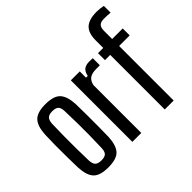

<svg xmlns="http://www.w3.org/2000/svg" viewBox="-174 -1063 1324 1324"><g transform="rotate(-45 488.0 -400.5)"><path d="M201 8Q121 8 88.5 -26Q56 -60 52 -140Q51 -186 50 -242.5Q49 -299 49.5 -356Q50 -413 52 -460Q56 -539 88.5 -573.5Q121 -608 201 -608Q282 -608 314 -573.5Q346 -539 350 -460Q351 -414 351.5 -357.5Q352 -301 351.5 -244Q351 -187 350 -140Q346 -61 314 -26.5Q282 8 201 8ZM201 -60Q234 -60 247.5 -73.5Q261 -87 262 -120Q264 -185 265 -242.5Q266 -300 265 -357.5Q264 -415 262 -480Q261 -513 247.5 -526.5Q234 -540 201 -540Q169 -540 155 -526.5Q141 -513 139 -480Q137 -415 136.5 -357.5Q136 -300 136.5 -242.5Q137 -185 139 -120Q141 -87 155 -73.5Q169 -60 201 -60Z M442 0V-600H529V-539H546Q553 -574 572 -588Q591 -602 623 -602Q645 -602 657 -601V-532H624Q578 -532 557 -516Q536 -500 529 -466V0Z M758 0V-532H707V-600H758V-673Q758 -745 792.5 -777Q827 -809 902 -809Q917 -809 934.5 -807Q952 -805 966 -802V-736Q951 -738 935.5 -738.5Q920 -739 903 -739Q873 -739 859 -725.5Q845 -712 845 -679V-600H948V-532H845V0Z"/></g></svg>

Font: Big Shoulders Display SemiBold
Style: Regular
Weight: 600
Designer: Patric King
Foundry: XO Type Co
Version: Version 1.000; ttfautohint (v1.8.2)